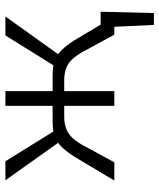

<svg xmlns="http://www.w3.org/2000/svg" viewBox="42 -496 603 728"><g transform="rotate(-90 344.0 -131.5)"><path d="M615 -52H664L659 150H614L607 0H577L522 -101Q496 -153 470.5 -171.5Q445 -190 404 -190H363V0H307V-190H266Q226 -190 200 -171.5Q174 -153 148 -101L93 0H24L98 -124Q135 -190 167 -213L25 -413H97L210 -231Q227 -234 248 -234H307V-413H363V-234H423Q443 -234 461 -231L574 -413H646L503 -213Q535 -190 572 -124Z"/></g></svg>

Font: EauTestInfant Semilight
Style: Italic
Weight: 300
Italic angle: -12°
Designer: Christian Thalmann (Catharsis Fonts)
Version: Version 0.001;PS 000.001;hotconv 1.0.88;makeotf.lib2.5.64775